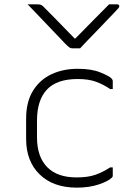

<svg xmlns="http://www.w3.org/2000/svg" viewBox="-20 -852 640 882"><path d="M348 -630H312Q305 -630 299 -634Q293 -638 279 -652Q271 -661 251 -681.5Q231 -702 205.5 -729Q180 -756 154 -783Q128 -810 107 -832H151Q162 -832 167.5 -830Q173 -828 180 -821Q194 -807 232.5 -768Q271 -729 323 -675H326Q378 -728 415 -765.5Q452 -803 481 -832H518Q528 -832 528 -823Q528 -819 524 -814.5Q520 -810 506 -795Q493 -782 471.5 -759Q450 -736 425.5 -711Q401 -686 380 -664Q359 -642 348 -630ZM337 -536Q400 -536 440.5 -519.5Q481 -503 492 -492Q498 -486 498 -479V-443H486Q455 -464 421 -476.5Q387 -489 337 -489Q241 -489 195.5 -440.5Q150 -392 150 -298V-221Q150 -131 198 -83Q244 -37 332 -37Q384 -37 418 -49Q452 -61 486 -83H498V-45Q498 -40 495 -37Q477 -19 433 -4.5Q389 10 333 10Q225 10 162.5 -50.5Q100 -111 100 -214V-306Q100 -384 131.5 -435Q163 -486 216.5 -511Q270 -536 337 -536Z"/></svg>

Font: Recursive Mn Lnr St Lt
Style: Regular
Weight: 300
Monospace: yes
Version: Version 1.079;hotconv 1.0.112;makeotfexe 2.5.65598; ttfautoh